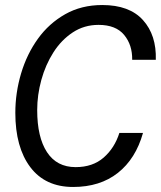

<svg xmlns="http://www.w3.org/2000/svg" viewBox="-20 -732 640 764"><path d="M271 12Q160 12 100.5 -67Q41 -146 41 -283Q41 -363 64 -440Q87 -517 131 -578Q175 -639 239.5 -675.5Q304 -712 387 -712Q495 -712 549 -652Q603 -592 600 -494H506Q507 -553 474 -593Q441 -633 372 -633Q315 -633 269.5 -603Q224 -573 192.5 -523.5Q161 -474 144.5 -414Q128 -354 128 -294Q128 -186 167 -126.5Q206 -67 281 -67Q349 -67 392.5 -105Q436 -143 455 -203H549Q520 -100 449 -44Q378 12 271 12Z"/></svg>

Font: DM Mono
Style: Italic
Weight: 400
Italic angle: -10°
Designer: Colophon Foundry
Foundry: Colophon Foundry
Version: Version 1.000; ttfautohint (v1.8.2.53-6de2)